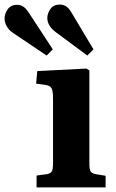

<svg xmlns="http://www.w3.org/2000/svg" viewBox="-126 -820 506 840"><path d="M34 0V-52L79 -58Q95 -61 100.5 -70Q106 -79 106 -106V-388Q106 -422 99.5 -434Q93 -446 70 -449L32 -454L37 -509L252 -520L265 -512V-105Q265 -79 270.5 -70Q276 -61 293 -58L336 -51V0ZM256 -577 117 -680Q98 -695 89.5 -710Q81 -725 81 -741Q81 -761 94.5 -780.5Q108 -800 136 -800Q150 -800 162 -793Q174 -786 185 -768L283 -604ZM78 -577 -69 -676Q-87 -688 -96.5 -705Q-106 -722 -106 -739Q-106 -759 -92.5 -779Q-79 -799 -51 -799Q-37 -799 -25 -791.5Q-13 -784 -1 -766L105 -604Z"/></svg>

Font: Literata 36pt
Style: Bold
Weight: 700
Designer: Latin by Veronika Burian and Jose Scaglione. Greek by Irene Vlachou. Cyrillic by Vera Evstafieva.
Foundry: TypeTogether
Version: Version 3.002